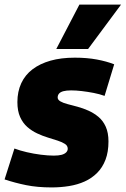

<svg xmlns="http://www.w3.org/2000/svg" viewBox="-43 -809 549 839"><path d="M-23 -25 20 -160Q44 -151 74 -144Q104 -137 135.5 -133Q167 -129 192 -129Q213 -129 226 -132.5Q239 -136 246 -143Q253 -150 253 -159Q253 -172 241 -180Q229 -188 209 -194.5Q189 -201 166 -208Q143 -215 119.5 -226Q96 -237 76.5 -254Q57 -271 45 -297.5Q33 -324 33 -363Q33 -409 50 -445.5Q67 -482 99.5 -506.5Q132 -531 178 -544Q224 -557 284 -557Q337 -557 380 -549Q423 -541 456 -528L414 -390Q392 -398 366 -403Q340 -408 314.5 -411Q289 -414 268 -414Q247 -414 234 -410.5Q221 -407 215 -400Q209 -393 209 -383Q209 -373 221 -366Q233 -359 252.5 -354Q272 -349 296 -342.5Q320 -336 343.5 -325.5Q367 -315 387 -298.5Q407 -282 419 -255.5Q431 -229 431 -191Q431 -145 418 -111Q405 -77 381.5 -53.5Q358 -30 327 -16Q296 -2 259 4Q222 10 183 10Q120 10 71 0Q22 -10 -23 -25ZM203 -595 304 -789H486L342 -595Z"/></svg>

Font: Georama ExtraCondensed Thin ExtraBold
Style: Italic
Weight: 800
Italic angle: -9°
Version: Version 1.001